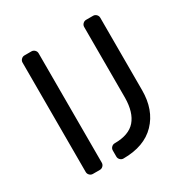

<svg xmlns="http://www.w3.org/2000/svg" viewBox="-163 -836 951 982"><g transform="rotate(-30 312.5 -345.0)"><path d="M86 -27V-673Q86 -684 94 -692Q102 -700 113 -700H154Q165 -700 173 -692Q181 -684 181 -673V-27Q181 -16 173 -8Q165 0 154 0H113Q102 0 94 -8Q86 -16 86 -27ZM450 -255V-673Q450 -684 458 -692Q466 -700 477 -700H518Q529 -700 537 -692Q545 -684 545 -673V-245Q545 -129 478 -59.5Q411 10 288 10Q277 10 269 2Q261 -6 261 -17V-53Q261 -64 269 -72Q277 -80 288 -80Q372 -80 410.5 -124.5Q449 -169 450 -255Z"/></g></svg>

Font: Hezaedrus
Style: Regular
Weight: 400
Designer: Hubert & Fischer
Foundry: Hubert & Fischer
Version: Version 1.10;September 3, 2019;FontCreator 11.5.0.2425 64-bi